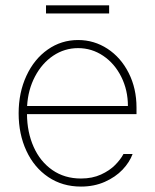

<svg xmlns="http://www.w3.org/2000/svg" viewBox="-20 -688 581 719"><path d="M49.8 -263.7Q49.8 -341.3 78.9 -404.1Q107.9 -466.8 158.7 -502.4Q209.5 -538.1 272.5 -538.1Q332.5 -538.1 382.6 -505.4Q432.6 -472.7 461.9 -414.8Q491.2 -356.9 491.2 -285.2V-260.7H81.1Q81.5 -192.9 106 -137.9Q130.4 -83 176 -51.3Q221.7 -19.5 283.2 -19.5Q325.7 -19.5 358.2 -34.4Q390.6 -49.3 411.1 -70.1Q431.6 -90.8 442.4 -111.3H476.6Q465.3 -80.6 439 -52.7Q412.6 -24.9 372.6 -7.1Q332.5 10.7 283.2 10.7Q213.9 10.7 160.9 -24.9Q107.9 -60.5 78.9 -123Q49.8 -185.5 49.8 -263.7ZM459 -291Q459 -350.6 434.1 -400.4Q409.2 -450.2 366.5 -479Q323.7 -507.8 272.5 -507.8Q221.7 -507.8 179.4 -479.5Q137.2 -451.2 111.1 -401.6Q85 -352.1 81.5 -291ZM388.7 -637.7H152.3V-668H388.7Z"/></svg>

Font: Pretendard Std Thin
Style: Regular
Weight: 100
Designer: Base glyphs from Inter by Rasmus Andersson; Hangeul glyphs from Noto Sans CJK(Source Han Sans) by Jang Soo-young and Kan
Foundry: Kil Hyung-jin
Version: Version 1.309